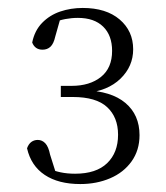

<svg xmlns="http://www.w3.org/2000/svg" viewBox="-20 -913 417 483"><path d="M182 -450Q127 -450 92.5 -473Q58 -496 48 -540Q52 -551 59 -556Q66 -561 75 -561Q86 -561 94 -552.5Q102 -544 106 -524L124 -467L99 -490Q116 -483 132.5 -479.5Q149 -476 169 -476Q222 -476 249.5 -502.5Q277 -529 277 -574Q277 -618 249.5 -643.5Q222 -669 163 -669H133V-697H160Q206 -697 234 -719.5Q262 -742 262 -785Q262 -824 239.5 -846Q217 -868 176 -868Q160 -868 144 -865Q128 -862 109 -854L134 -874L119 -821Q115 -803 107 -795.5Q99 -788 87 -788Q68 -788 61 -806Q67 -836 86 -855.5Q105 -875 131.5 -884Q158 -893 188 -893Q247 -893 281 -864Q315 -835 315 -789Q315 -746 283 -715Q251 -684 195 -679L192 -686Q260 -684 295.5 -654Q331 -624 331 -573Q331 -535 311 -507Q291 -479 257 -464.5Q223 -450 182 -450Z"/></svg>

Font: Early Summer Mincho VF
Style: Regular
Weight: 250
Designer: GuiWonder
Version: Version 1.002